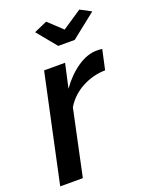

<svg xmlns="http://www.w3.org/2000/svg" viewBox="-138 -803 687 877"><g transform="rotate(-20 205.5 -364.5)"><path d="M112 -523H214L188 -406Q226 -460 274 -493Q322 -526 369 -526Q379 -526 385 -525.5Q391 -525 395 -524L374 -428Q315 -427 262 -399Q209 -371 178 -320L110 0H0ZM133 -701 197 -729 264 -666 358 -729 411 -701 291 -606H211Z"/></g></svg>

Font: Raleway Thin SemiBold
Style: Italic
Weight: 600
Italic angle: -12°
Version: Version 4.026